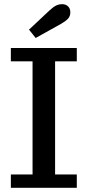

<svg xmlns="http://www.w3.org/2000/svg" viewBox="-20 -900 420 920"><path d="M32 -606V-670H348V-606H244V-64H348V0H32V-64H136V-606ZM119 -758 215 -848Q233 -865 247 -872.5Q261 -880 278 -880Q295 -880 306 -869.5Q317 -859 317 -841Q317 -822 305.5 -810Q294 -798 273 -786Q242 -769 212 -752Q182 -735 151 -718Z"/></svg>

Font: Source Serif 4 Caption
Style: Regular
Weight: 400
Designer: Frank Grießhammer
Foundry: Adobe Systems Incorporated
Version: Version 4.004;hotconv 1.0.117;makeotfexe 2.5.65602